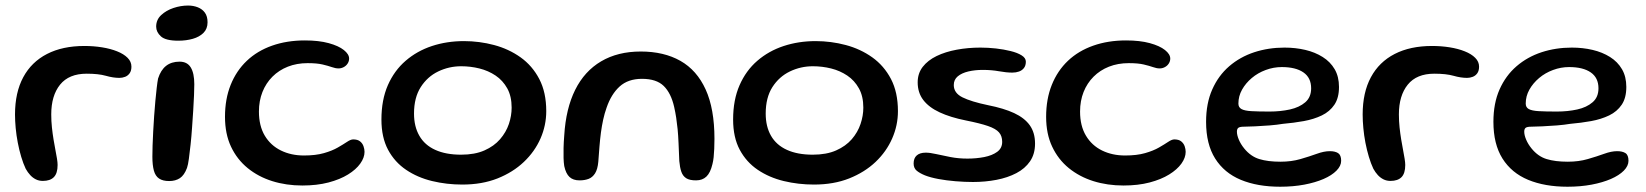

<svg xmlns="http://www.w3.org/2000/svg" viewBox="-20 -656 6086 710"><path d="M138.5 13Q124 13 112.5 7.2Q101 1.5 91.8 -8.5Q82.5 -18.5 75 -32Q66 -51 58.5 -76Q51 -101 45.8 -128.2Q40.5 -155.5 38 -182.5Q35.5 -209.5 35.5 -232.5Q35.5 -314 66 -370.5Q96.5 -427 154 -456.5Q211.5 -486 292 -486Q326 -486 357.2 -481Q388.5 -476 413 -466.2Q437.5 -456.5 451.8 -442.2Q466 -428 466 -409.5Q466 -394.5 459.5 -385.2Q453 -376 442.8 -372Q432.5 -368 421.5 -368Q398.5 -368 371.2 -375.8Q344 -383.5 300.5 -383.5Q235 -383.5 202.2 -343Q169.5 -302.5 169.5 -233Q169.5 -208 172 -184.8Q174.5 -161.5 178 -140.2Q181.5 -119 185 -101Q188.5 -83 190.8 -69Q193 -55 193 -46Q193 -15 179.2 -1Q165.5 13 138.5 13Z M605.5 13.5Q582 13.5 568.2 4.2Q554.5 -5 549 -25.2Q543.5 -45.5 543.5 -76.5Q543.5 -93.5 544.2 -117.5Q545 -141.5 546.5 -169.8Q548 -198 550 -227Q552 -256 554.5 -282.8Q557 -309.5 559.5 -331Q562 -352.5 564.5 -365.5Q574.5 -397 594.2 -412.5Q614 -428 644 -428Q672.5 -428 685.5 -406.5Q698.5 -385 698.5 -344.5Q698.5 -329.5 697.5 -304Q696.5 -278.5 694.5 -247.5Q692.5 -216.5 690.2 -184Q688 -151.5 684.8 -121.8Q681.5 -92 678.5 -69.2Q675.5 -46.5 671.5 -35Q661.5 -8 645.2 2.8Q629 13.5 605.5 13.5ZM639.5 -505.5Q592.5 -505.5 575 -521.5Q557.5 -537.5 557.5 -557.5Q557.5 -583 576 -600.2Q594.5 -617.5 621.5 -626.5Q648.5 -635.5 675.5 -635.5Q695 -635.5 711.5 -629Q728 -622.5 737.8 -609Q747.5 -595.5 747.5 -573.5Q747.5 -549.5 732.5 -534.5Q717.5 -519.5 693 -512.5Q668.5 -505.5 639.5 -505.5Z M1098 30Q1038.5 30 986.8 13.8Q935 -2.5 895.8 -34.5Q856.5 -66.5 834.2 -113.8Q812 -161 812 -224Q812 -290 833 -342.2Q854 -394.5 892.8 -431.2Q931.5 -468 986.2 -487.2Q1041 -506.5 1107.5 -506.5Q1159 -506.5 1195.5 -496.5Q1232 -486.5 1251.5 -471Q1271 -455.5 1271 -439.5Q1271 -429.5 1265.5 -421Q1260 -412.5 1251 -407.8Q1242 -403 1232 -403Q1220.5 -403 1207.2 -407.8Q1194 -412.5 1173 -417.5Q1152 -422.5 1117.5 -422.5Q1077.5 -422.5 1044.5 -409.5Q1011.5 -396.5 987.5 -372.5Q963.5 -348.5 950.5 -315.8Q937.5 -283 937.5 -243.5Q937.5 -190.5 959.2 -154.2Q981 -118 1018.8 -99.5Q1056.5 -81 1104 -81Q1147.5 -81 1178 -89.8Q1208.5 -98.5 1229.2 -110.5Q1250 -122.5 1263.5 -131.5Q1277 -140.5 1286 -140.5Q1302.5 -140.5 1311.5 -133.2Q1320.5 -126 1324.2 -115.2Q1328 -104.5 1328 -94.5Q1328 -73 1312.2 -51Q1296.5 -29 1267 -10.8Q1237.5 7.5 1194.8 18.8Q1152 30 1098 30Z M1689.5 26.5Q1631.5 26.5 1577.8 13.5Q1524 0.5 1481.8 -28Q1439.5 -56.5 1415 -102.2Q1390.5 -148 1390.5 -214Q1390.5 -286.5 1414.2 -340.8Q1438 -395 1480 -431.2Q1522 -467.5 1577.2 -485.8Q1632.5 -504 1695.5 -504Q1752.5 -504 1807 -489.5Q1861.5 -475 1905 -444Q1948.5 -413 1974.2 -363.8Q2000 -314.5 2000 -245Q2000 -192.5 1978.8 -144Q1957.5 -95.5 1917.2 -57.2Q1877 -19 1819.8 3.8Q1762.5 26.5 1689.5 26.5ZM1685 -84Q1736 -84 1771.5 -99.8Q1807 -115.5 1829.2 -141.2Q1851.5 -167 1861.8 -197.5Q1872 -228 1872 -258Q1872 -300 1855.8 -329.2Q1839.5 -358.5 1812.8 -376.5Q1786 -394.5 1753 -402.8Q1720 -411 1685.5 -411Q1640.5 -411 1600.5 -391.8Q1560.5 -372.5 1535.8 -333.8Q1511 -295 1511 -236Q1511 -188 1530.8 -153.8Q1550.5 -119.5 1589.5 -101.8Q1628.5 -84 1685 -84Z M2123 11Q2099.5 11 2086 -1.5Q2072.5 -14 2066.5 -42Q2064.5 -55 2064 -71.5Q2063.5 -88 2064 -109Q2064.5 -130 2066.5 -155Q2072.5 -254.5 2107 -323.8Q2141.5 -393 2203 -429.2Q2264.5 -465.5 2349.5 -465.5Q2435 -465.5 2496 -431Q2557 -396.5 2589.5 -325Q2622 -253.5 2622 -142.5Q2622 -122.5 2621.2 -105.5Q2620.5 -88.5 2619 -74.5Q2617.5 -60.5 2614.5 -49Q2607 -17 2592.2 -3Q2577.5 11 2554 11Q2530 11 2517.5 3Q2505 -5 2499.5 -21Q2494 -37 2492 -60.5Q2490.5 -98 2489.2 -126.8Q2488 -155.5 2485.8 -178.2Q2483.5 -201 2480.5 -220.8Q2477.5 -240.5 2473 -260.5Q2461.5 -311.5 2434.5 -338Q2407.5 -364.5 2354 -364.5Q2302.5 -364.5 2271.2 -336Q2240 -307.5 2223 -257.5Q2215.5 -236.5 2210.5 -213.5Q2205.5 -190.5 2202.2 -166Q2199 -141.5 2196.8 -114.5Q2194.5 -87.5 2192.5 -58Q2190 -30 2180.5 -15Q2171 0 2156.5 5.5Q2142 11 2123 11Z M2990 26.5Q2932 26.5 2878.2 13.5Q2824.5 0.5 2782.2 -28Q2740 -56.5 2715.5 -102.2Q2691 -148 2691 -214Q2691 -286.5 2714.8 -340.8Q2738.5 -395 2780.5 -431.2Q2822.5 -467.5 2877.8 -485.8Q2933 -504 2996 -504Q3053 -504 3107.5 -489.5Q3162 -475 3205.5 -444Q3249 -413 3274.8 -363.8Q3300.5 -314.5 3300.5 -245Q3300.5 -192.5 3279.2 -144Q3258 -95.5 3217.8 -57.2Q3177.5 -19 3120.2 3.8Q3063 26.5 2990 26.5ZM2985.5 -84Q3036.5 -84 3072 -99.8Q3107.5 -115.5 3129.8 -141.2Q3152 -167 3162.2 -197.5Q3172.5 -228 3172.5 -258Q3172.5 -300 3156.2 -329.2Q3140 -358.5 3113.2 -376.5Q3086.5 -394.5 3053.5 -402.8Q3020.5 -411 2986 -411Q2941 -411 2901 -391.8Q2861 -372.5 2836.2 -333.8Q2811.5 -295 2811.5 -236Q2811.5 -188 2831.2 -153.8Q2851 -119.5 2890 -101.8Q2929 -84 2985.5 -84Z M3578 17Q3547 17 3513.5 14.2Q3480 11.5 3450.5 6Q3421 0.5 3400.5 -7.5Q3382 -15 3370.2 -24.5Q3358.5 -34 3358.5 -51.5Q3358.5 -71 3370 -81.2Q3381.5 -91.5 3403.5 -91.5Q3419 -91.5 3442.2 -86.2Q3465.5 -81 3495 -75.2Q3524.5 -69.5 3557.5 -69.5Q3590 -69.5 3619.5 -75.2Q3649 -81 3667.5 -94.5Q3686 -108 3686 -131.5Q3686 -153 3674.2 -166.5Q3662.5 -180 3633.5 -190Q3604.5 -200 3552 -210.5Q3494.5 -222 3454.8 -240.5Q3415 -259 3394.2 -286.2Q3373.5 -313.5 3373.5 -351.5Q3373.5 -384.5 3392.2 -408.8Q3411 -433 3443.5 -448.8Q3476 -464.5 3517.8 -472.2Q3559.5 -480 3605.5 -480Q3633.5 -480 3662.8 -476.8Q3692 -473.5 3717.2 -467.2Q3742.5 -461 3758 -451.2Q3773.5 -441.5 3773.5 -428Q3773.5 -413.5 3766.5 -404.5Q3759.5 -395.5 3748.2 -391.5Q3737 -387.5 3723.5 -387.5Q3702 -387.5 3674.2 -392.5Q3646.5 -397.5 3614 -397.5Q3585.5 -397.5 3561 -391.8Q3536.5 -386 3521.8 -373.8Q3507 -361.5 3507 -341.5Q3507 -312 3539.2 -296Q3571.5 -280 3634 -267Q3692 -255.5 3730.2 -237.8Q3768.5 -220 3788 -192.8Q3807.5 -165.5 3807.5 -125Q3807.5 -86.5 3789 -59.5Q3770.5 -32.5 3738.5 -15.8Q3706.5 1 3665 9Q3623.5 17 3578 17Z M4134.5 30Q4075 30 4023.2 13.8Q3971.5 -2.5 3932.2 -34.5Q3893 -66.5 3870.8 -113.8Q3848.5 -161 3848.5 -224Q3848.5 -290 3869.5 -342.2Q3890.5 -394.5 3929.2 -431.2Q3968 -468 4022.8 -487.2Q4077.5 -506.5 4144 -506.5Q4195.5 -506.5 4232 -496.5Q4268.5 -486.5 4288 -471Q4307.5 -455.5 4307.5 -439.5Q4307.5 -429.5 4302 -421Q4296.5 -412.5 4287.5 -407.8Q4278.5 -403 4268.5 -403Q4257 -403 4243.8 -407.8Q4230.5 -412.5 4209.5 -417.5Q4188.5 -422.5 4154 -422.5Q4114 -422.5 4081 -409.5Q4048 -396.5 4024 -372.5Q4000 -348.5 3987 -315.8Q3974 -283 3974 -243.5Q3974 -190.5 3995.8 -154.2Q4017.5 -118 4055.2 -99.5Q4093 -81 4140.5 -81Q4184 -81 4214.5 -89.8Q4245 -98.5 4265.8 -110.5Q4286.5 -122.5 4300 -131.5Q4313.5 -140.5 4322.5 -140.5Q4339 -140.5 4348 -133.2Q4357 -126 4360.8 -115.2Q4364.5 -104.5 4364.5 -94.5Q4364.5 -73 4348.8 -51Q4333 -29 4303.5 -10.8Q4274 7.5 4231.2 18.8Q4188.5 30 4134.5 30Z M4714 34.5Q4630 34.5 4568.5 9Q4507 -16.5 4473.5 -69.8Q4440 -123 4440 -205.5Q4440 -274 4462.8 -325.2Q4485.5 -376.5 4525.5 -411Q4565.5 -445.5 4618 -462.8Q4670.5 -480 4730 -480Q4770.5 -480 4806.8 -471.5Q4843 -463 4871.2 -445.2Q4899.5 -427.5 4915.5 -400Q4931.5 -372.5 4931.5 -334.5Q4931.5 -294 4914.5 -268.8Q4897.5 -243.5 4868 -229.2Q4838.5 -215 4801.2 -208.2Q4764 -201.5 4723.5 -198Q4703 -194.5 4675 -192.2Q4647 -190 4620.8 -188.8Q4594.5 -187.5 4580 -187.5Q4565 -187.5 4559.5 -183.5Q4554 -179.5 4554 -169Q4554 -156.5 4561 -139.8Q4568 -123 4581 -107Q4605 -77.5 4636.8 -67.8Q4668.5 -58 4715 -58Q4755.5 -58 4789 -67.8Q4822.5 -77.5 4849.2 -87.2Q4876 -97 4897.5 -97Q4917 -97 4928.2 -89.8Q4939.5 -82.5 4939.5 -61.5Q4939.5 -42.5 4922.2 -25Q4905 -7.5 4874.5 5.8Q4844 19 4803 26.8Q4762 34.5 4714 34.5ZM4674.5 -243.5Q4715 -243.5 4750 -251.2Q4785 -259 4806.8 -277.8Q4828.5 -296.5 4828.5 -329.5Q4828.5 -368.5 4800 -388.2Q4771.5 -408 4720 -408Q4689.5 -408 4660.5 -397.2Q4631.5 -386.5 4609 -367.5Q4586.5 -348.5 4573 -324.5Q4559.5 -300.5 4559.5 -273Q4559.5 -259 4570.8 -252.8Q4582 -246.5 4607.2 -245Q4632.5 -243.5 4674.5 -243.5Z M5122 13Q5107.5 13 5096 7.2Q5084.5 1.5 5075.2 -8.5Q5066 -18.5 5058.5 -32Q5049.5 -51 5042 -76Q5034.5 -101 5029.2 -128.2Q5024 -155.5 5021.5 -182.5Q5019 -209.5 5019 -232.5Q5019 -314 5049.5 -370.5Q5080 -427 5137.5 -456.5Q5195 -486 5275.5 -486Q5309.5 -486 5340.8 -481Q5372 -476 5396.5 -466.2Q5421 -456.5 5435.2 -442.2Q5449.5 -428 5449.5 -409.5Q5449.5 -394.5 5443 -385.2Q5436.5 -376 5426.2 -372Q5416 -368 5405 -368Q5382 -368 5354.8 -375.8Q5327.5 -383.5 5284 -383.5Q5218.5 -383.5 5185.8 -343Q5153 -302.5 5153 -233Q5153 -208 5155.5 -184.8Q5158 -161.5 5161.5 -140.2Q5165 -119 5168.5 -101Q5172 -83 5174.2 -69Q5176.5 -55 5176.5 -46Q5176.5 -15 5162.8 -1Q5149 13 5122 13Z M5776.5 34.5Q5692.5 34.5 5631 9Q5569.5 -16.5 5536 -69.8Q5502.5 -123 5502.5 -205.5Q5502.5 -274 5525.2 -325.2Q5548 -376.5 5588 -411Q5628 -445.5 5680.5 -462.8Q5733 -480 5792.5 -480Q5833 -480 5869.2 -471.5Q5905.5 -463 5933.8 -445.2Q5962 -427.5 5978 -400Q5994 -372.5 5994 -334.5Q5994 -294 5977 -268.8Q5960 -243.5 5930.5 -229.2Q5901 -215 5863.8 -208.2Q5826.5 -201.5 5786 -198Q5765.5 -194.5 5737.5 -192.2Q5709.5 -190 5683.2 -188.8Q5657 -187.5 5642.5 -187.5Q5627.5 -187.5 5622 -183.5Q5616.5 -179.5 5616.5 -169Q5616.5 -156.5 5623.5 -139.8Q5630.5 -123 5643.5 -107Q5667.5 -77.5 5699.2 -67.8Q5731 -58 5777.5 -58Q5818 -58 5851.5 -67.8Q5885 -77.5 5911.8 -87.2Q5938.5 -97 5960 -97Q5979.5 -97 5990.8 -89.8Q6002 -82.5 6002 -61.5Q6002 -42.5 5984.8 -25Q5967.5 -7.5 5937 5.8Q5906.5 19 5865.5 26.8Q5824.5 34.5 5776.5 34.5ZM5737 -243.5Q5777.5 -243.5 5812.5 -251.2Q5847.5 -259 5869.2 -277.8Q5891 -296.5 5891 -329.5Q5891 -368.5 5862.5 -388.2Q5834 -408 5782.5 -408Q5752 -408 5723 -397.2Q5694 -386.5 5671.5 -367.5Q5649 -348.5 5635.5 -324.5Q5622 -300.5 5622 -273Q5622 -259 5633.2 -252.8Q5644.5 -246.5 5669.8 -245Q5695 -243.5 5737 -243.5Z"/></svg>

Font: Gluten
Style: Regular
Weight: 400
Designer: Tyler Finck
Foundry: Etcetera Type Company
Version: Version 1.300